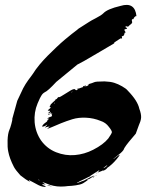

<svg xmlns="http://www.w3.org/2000/svg" viewBox="-20 -741 630 773"><path d="M326.7 -398.1Q324.8 -400 320 -397.1Q321 -395.2 326.7 -398.1ZM181 -281.9Q177.1 -279 175.2 -278.1L174.3 -279Q175.2 -280 175.2 -281Q175.2 -281 178.1 -282.9Q181 -284.8 181 -281.9ZM189.5 9.5Q172.4 7.6 169.5 4.8Q181.9 5.7 189.5 9.5ZM364.8 -32.4Q365.7 -35.2 368.6 -34.3Q367.6 -32.4 364.8 -32.4ZM353.3 -25.7V-26.7Q357.1 -30.5 361.9 -30.5Q358.1 -27.6 353.3 -25.7ZM369.5 -45.7Q370.5 -44.8 371.4 -43.8Q371.4 -43.8 369.5 -42.9Q367.6 -44.8 369.5 -45.7ZM541 -302.9Q544.8 -293.3 546.7 -283.8Q548.6 -274.3 548.1 -267.1Q547.6 -260 544.8 -251.4Q541.9 -242.9 539 -236.7Q536.2 -230.5 532.9 -220Q529.5 -209.5 526.7 -202.9Q523.8 -199 511 -184.3Q498.1 -169.5 488.6 -156.7Q479 -143.8 477.1 -137.1Q472.4 -130.5 465.2 -124.3Q458.1 -118.1 449.5 -111.9Q441 -105.7 436.2 -101Q437.1 -100 443.3 -105.2Q449.5 -110.5 455.7 -114.8Q461.9 -119 461.9 -117.1Q460 -112.4 449.5 -100Q439 -87.6 430.5 -80Q419 -69.5 412.4 -65.7Q407.6 -58.1 395.2 -53.3H394.3Q395.2 -54.3 397.1 -56.2Q397.1 -56.2 395.2 -55.2Q393.3 -54.3 390.5 -52.9Q387.6 -51.4 384.3 -50.5Q381 -49.5 377.6 -48.1Q374.3 -46.7 372.4 -45.7Q373.3 -46.7 376.7 -50.5Q380 -54.3 380 -56.2Q351.4 -38.1 343.8 -33.3L344.8 -32.4Q341 -30.5 334.8 -27.6Q328.6 -24.8 322.4 -21.4Q316.2 -18.1 310.5 -15.7Q304.8 -13.3 301 -11.4L298.1 -9.5Q293.3 -5.7 289.5 -5.7L290.5 -4.8Q290.5 -4.8 289.5 -3.8Q291.4 -3.8 297.1 -6.2Q302.9 -8.6 309 -11Q315.2 -13.3 319 -14.3L321.9 -16.2Q324.8 -17.1 329.5 -20Q334.3 -22.9 340 -25.7Q345.7 -28.6 351 -31Q356.2 -33.3 360 -34.3Q359 -32.4 355.2 -30.5Q341 -21 335.2 -18.1Q335.2 -20 338.1 -21.9L328.6 -16.2L333.3 -18.1L332.4 -15.2L325.7 -10.5Q321 -6.7 314.8 -3.3Q308.6 0 301.4 1.9Q294.3 3.8 284.8 5.2Q275.2 6.7 269 7.1Q262.9 7.6 253.3 8.1Q243.8 8.6 241 9.5Q208.6 12.4 180 2.9Q161.9 -3.8 150.5 -8.6L157.1 -2.9L163.8 1.9Q153.3 0 149.5 0L152.4 3.8Q161.9 7.6 164.8 9.5Q162.9 11.4 159.5 11.4Q156.2 11.4 152.4 10.5Q142.9 8.6 134.8 4.3Q126.7 0 114.3 -6.7Q101.9 -13.3 96.2 -16.2Q96.2 -14.3 97.1 -13.3Q98.1 -12.4 100 -11Q101.9 -9.5 102.9 -9.5Q97.1 -9.5 82.9 -19.5Q68.6 -29.5 61.9 -35.2Q42.9 -56.2 36.2 -68.6Q18.1 -103.8 13.3 -130.5Q9.5 -147.6 10.5 -175.7Q11.4 -203.8 18.1 -219Q21 -224.8 25.7 -241.9Q30.5 -259 29.5 -262.9L49.5 -335.2Q68.6 -376.2 73.3 -385.7Q77.1 -393.3 82.9 -402.4Q88.6 -411.4 93.8 -418.6Q99 -425.7 104.8 -433.3Q110.5 -441 112.4 -443.8Q122.9 -461 139 -480.5Q155.2 -500 172.4 -517.1Q189.5 -534.3 207.6 -551.4Q225.7 -568.6 241 -581.4Q256.2 -594.3 269 -604.3Q281.9 -614.3 289.5 -620L296.2 -625.7Q327.6 -645.7 338.1 -652.4Q344.8 -657.1 366.2 -668.1Q387.6 -679 396.2 -687.6Q412.4 -704.8 464.8 -717.1Q523.8 -735.2 529.5 -675.2Q527.6 -675.2 528.6 -677.1Q519 -672.4 517.1 -663.8Q512.4 -664.8 511.9 -662.9Q511.4 -661 510.5 -661Q510.5 -659 511.4 -655.2L512.4 -651.4L509.5 -645.7Q508.6 -644.8 507.1 -643.8Q505.7 -642.9 502.4 -640Q499 -637.1 497.1 -635.2Q495.2 -633.3 496.2 -633.3Q494.3 -633.3 492.4 -634.3Q490.5 -635.2 489.5 -635.2Q488.6 -635.2 485.7 -634.3Q483.8 -632.4 485.7 -631.4Q487.6 -630.5 490 -629Q492.4 -627.6 491.4 -625.7Q490.5 -624.8 487.6 -624.3Q484.8 -623.8 482.4 -622.9Q480 -621.9 481 -619Q486.7 -611.4 484.8 -609.5Q483.8 -608.6 481.9 -608.6Q481.9 -608.6 481 -609.5Q481.9 -606.7 480.5 -602.9Q479 -599 476.2 -596.2Q474.3 -594.3 470.5 -596.2Q470.5 -595.2 471.4 -586.7Q469.5 -586.7 470 -586.2Q470.5 -585.7 468.6 -585.7Q468.6 -586.7 467.6 -586.2Q466.7 -585.7 465.7 -586.7Q440 -570.5 439 -568.6Q440 -567.6 440 -566.7Q418.1 -553.3 381 -531.9Q343.8 -510.5 318.1 -495.2L291.4 -481L206.7 -411.4Q172.4 -374.3 160 -369.5Q155.2 -366.7 151.9 -363.3Q148.6 -360 145.2 -353.8Q141.9 -347.6 140.5 -345.2Q139 -342.9 135.2 -333.3L131.4 -324.8Q116.2 -288.6 119.5 -248.6Q122.9 -208.6 144.8 -176.2Q168.6 -142.9 205.7 -128.1Q242.9 -113.3 281.4 -116.7Q320 -120 355.2 -138.1Q396.2 -159 416.2 -183.8Q429.5 -202.9 430.5 -208.6Q430.5 -215.2 418.1 -230.5Q405.7 -247.6 384.8 -254.3Q357.1 -265.7 326.7 -267.1Q296.2 -268.6 271.4 -261Q246.7 -253.3 225.7 -244.8Q204.8 -236.2 189.5 -229.5Q174.3 -222.9 170.5 -222.9Q169.5 -222.9 171.9 -224.8Q174.3 -226.7 177.1 -228.6L180 -230.5Q179 -231.4 175.2 -231Q171.4 -230.5 167.6 -229.5Q163.8 -228.6 161.9 -227.6Q161 -228.6 162.9 -230Q164.8 -231.4 167.1 -234.3Q169.5 -237.1 170.5 -240Q159 -230.5 149.5 -231.4Q148.6 -233.3 156.2 -241.9L160 -244.8Q163.8 -247.6 168.1 -251Q172.4 -254.3 170.5 -257.1L178.1 -262.9Q177.1 -263.8 174.3 -262.9Q174.3 -263.8 171.4 -261.9L170.5 -261Q170.5 -261.9 171.4 -263.8Q175.2 -265.7 175.2 -267.6Q174.3 -267.6 178.1 -268.6Q181.9 -270.5 181 -270.5H181.9Q182.9 -270.5 183.8 -270.5Q193.3 -274.3 187.6 -278.1Q187.6 -279 188.6 -281L190.5 -282.9Q190.5 -284.8 183.8 -282.9Q181.9 -281.9 185.7 -289.5Q182.9 -288.6 179 -286.7Q175.2 -284.8 172.4 -283.8Q173.3 -285.7 175.7 -287.6Q178.1 -289.5 180 -291.4Q181.9 -293.3 181.9 -293.8Q181.9 -294.3 180 -294.3Q178.1 -294.3 180 -296.2Q179 -296.2 174.3 -295.2H172.4Q173.3 -299 177.1 -301Q182.9 -304.8 184.8 -310.5Q183.8 -310.5 181 -309.5L180 -310.5Q181.9 -312.4 180 -313.3Q180 -314.3 181.9 -315.2Q183.8 -317.1 183.8 -318.1Q181 -316.2 184.8 -321Q186.7 -322.9 191.4 -327.6L202.9 -338.1Q200 -339 206.7 -341.9Q207.6 -342.9 208.6 -342.9Q214.3 -350.5 215.2 -350.5L217.1 -349.5Q222.9 -350.5 237.1 -360Q251.4 -369.5 264.8 -377.1Q278.1 -384.8 283.8 -381Q281 -379 286.2 -378.1Q291.4 -377.1 293.3 -381.9Q289.5 -381.9 288.6 -382.9Q301 -384.8 308.6 -388.6Q311.4 -388.6 315.2 -391.4L313.3 -394.3Q314.3 -394.3 317.6 -394.3Q321 -394.3 324.3 -393.8Q327.6 -393.3 331.4 -395.2Q335.2 -397.1 339 -401Q339 -401 332.4 -401Q355.2 -407.6 358.1 -409.5Q363.8 -413.3 401 -413.3Q424.8 -412.4 440 -407.6Q455.2 -402.9 471.9 -393.3Q488.6 -383.8 494.3 -376.2Q534.3 -335.2 541 -302.9ZM179 -258.1Q177.1 -256.2 175.2 -256.2Q176.2 -259 179 -258.1ZM201 -325.7Q201 -326.7 201 -327.6Q198.1 -326.7 197.1 -325.7L198.1 -324.8ZM269.5 -369.5Q270.5 -370.5 271.4 -371.4L272.4 -372.4Q268.6 -371.4 266.7 -369.5ZM494.3 -649.5Q499 -651.4 501 -649.5Q500 -647.6 497.1 -649.5Q496.2 -649.5 495.7 -649Q495.2 -648.6 494.3 -649.5ZM139 -15.2V-16.2Q135.2 -18.1 133.3 -18.1Q134.3 -15.2 139 -15.2ZM305.7 -7.6Q305.7 -7.6 310.5 -9.5Q307.6 -6.7 305.7 -7.6ZM286.7 -3.8V-4.8Q287.6 -4.8 288.6 -5.7Q288.6 -4.8 289.5 -3.8ZM324.8 -27.6Q324.8 -27.6 325.7 -27.6Q326.7 -27.6 328.6 -29.5Q327.6 -26.7 324.8 -27.6ZM396.2 -63.8Q408.6 -68.6 412.4 -77.1L407.6 -73.3Q406.7 -72.4 402.4 -69.5Q398.1 -66.7 396.2 -63.8Z"/></svg>

Font: KAZYinfo
Style: Bold
Weight: 700
Designer: emmanuel didier
Foundry: emmanuel didier
Version: Version 001.000